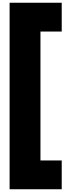

<svg xmlns="http://www.w3.org/2000/svg" viewBox="-20 -1230 520 1400"><path d="M50 150V-1210H430V-1000H275V-60H430V150Z"/></svg>

Font: Boldonse
Style: Regular
Weight: 400
Designer: Universitype Foundry
Foundry: Universitype Foundry
Version: Version 1.000; ttfautohint (v1.8.4.7-5d5b)